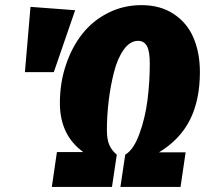

<svg xmlns="http://www.w3.org/2000/svg" viewBox="-20 -736 807 756"><path d="M537.1 -715.8Q611.3 -715.8 664.1 -680.9Q716.8 -646 741.9 -587.2Q767.1 -528.3 767.1 -452.1Q767.1 -342.8 728.3 -264.9Q689.5 -187 606 -136.2H710.9L690.9 0H454.1L473.1 -127Q505.9 -146 528.8 -208.7Q551.8 -271.5 560.8 -342.3Q569.8 -413.1 569.8 -485.8Q569.8 -533.7 558.6 -554.4Q547.4 -575.2 523.9 -575.2Q492.2 -575.2 467.5 -541Q442.9 -506.8 429 -452.4Q415 -397.9 408 -339.4Q400.9 -280.8 400.9 -224.1Q400.9 -187.5 410.2 -165.8Q419.4 -144 439.9 -127L420.9 0H184.1L204.1 -137.2H308.1Q215.8 -203.6 215.8 -330.1Q215.8 -409.2 239.3 -479.7Q262.7 -550.3 304 -602.5Q345.2 -654.8 405.8 -685.3Q466.3 -715.8 537.1 -715.8ZM100.1 -709 275.9 -695.8 191.9 -452.1H78.1Z"/></svg>

Font: Fira Sans Compressed Heavy
Style: Italic
Weight: 900
Width: 3
Italic angle: -8°
Designer: Carrois Corporate & Edenspiekermann AG
Foundry: Carrois Corporate GbR & Edenspiekermann AG
Version: Version 4.203;PS 004.203;hotconv 1.0.88;makeotf.lib2.5.64775